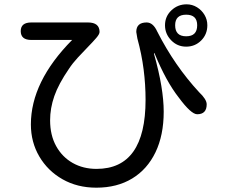

<svg xmlns="http://www.w3.org/2000/svg" viewBox="-20 -833 1040 889"><path d="M842 -617Q801 -617 772.5 -646.5Q744 -676 744 -716Q744 -757 773.5 -785Q803 -813 844 -813Q870 -813 892 -799.5Q914 -786 927 -764Q940 -742 940 -716Q940 -674 911.5 -645.5Q883 -617 842 -617ZM842 -665Q893 -665 893 -716Q893 -765 842 -765Q791 -765 791 -716Q791 -665 842 -665ZM426 36Q338 36 269.5 -3Q201 -42 162 -108.5Q123 -175 123 -257Q123 -455 314 -648H125Q76 -648 76 -689Q76 -729 125 -729H387Q441 -729 441 -685Q441 -675 425.5 -657Q410 -639 387 -615.5Q364 -592 340 -566Q316 -540 299 -514Q251 -444 231.5 -388Q212 -332 212 -276Q212 -207 240 -156.5Q268 -106 316.5 -78.5Q365 -51 427 -51Q654 -51 654 -371Q654 -441 645 -511.5Q636 -582 616 -655L611 -685Q611 -729 659 -729Q689 -729 708 -687Q789 -528 902 -406Q937 -373 937 -350Q937 -304 893 -304Q865 -304 808 -381Q749 -456 696 -585Q694 -587 694 -587V-588Q693 -588 693 -584Q716 -502 727 -435.5Q738 -369 738 -316Q738 -207 700 -128Q662 -49 592 -6.5Q522 36 426 36Z"/></svg>

Font: Huninn
Style: Regular
Weight: 400
Designer: justfont
Foundry: justfont
Version: Version 1.003